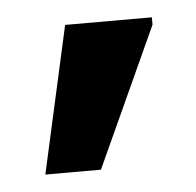

<svg xmlns="http://www.w3.org/2000/svg" viewBox="-30 -158 263 258"><g transform="rotate(-5 101.5 -29.0)"><path d="M97 70H22L66 -128H183V-118Z"/></g></svg>

Font: Phudu Light Medium
Style: Regular
Weight: 500
Version: Version 1.005;gftools[0.9.23]